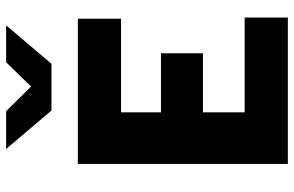

<svg xmlns="http://www.w3.org/2000/svg" viewBox="-190 -790 979 640"><g transform="rotate(-90 300.0 -469.5)"><path d="M74 0V-700H558V-556H246V-423H443V-283H246V-144H562V0ZM252 -788 124 -939H250L332 -856L413 -939H536L408 -788Z"/></g></svg>

Font: Red Hat Mono
Style: Bold
Weight: 700
Monospace: yes
Designer: Pentagram, MCKL
Foundry: Pentagram, MCKL
Version: Version 1.023; ttfautohint (v1.8.3)